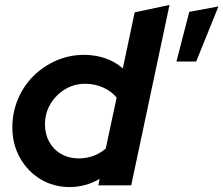

<svg xmlns="http://www.w3.org/2000/svg" viewBox="-20 -750 904 777"><path d="M262 7Q197 7 144.5 -24.5Q92 -56 61 -111Q30 -166 30 -234Q30 -295 52.5 -348.5Q75 -402 115 -442Q155 -482 208 -505Q261 -528 320 -528Q366 -528 406.5 -514Q447 -500 477 -473L525 -700L666 -730L511 0H378L383 -26Q326 7 262 7ZM298 -109Q330 -109 357.5 -119Q385 -129 408 -149L452 -355Q432 -380 398 -395.5Q364 -411 325 -411Q280 -411 243 -388.5Q206 -366 184 -329Q162 -292 162 -246Q162 -207 179.5 -175.5Q197 -144 228 -126.5Q259 -109 298 -109ZM694 -501 746 -702 864 -724 774 -501Z"/></svg>

Font: Red Hat Display ExtraBold
Style: Italic
Weight: 800
Italic angle: -12°
Designer: Pentagram, MCKL
Foundry: Pentagram, MCKL
Version: Version 1.023